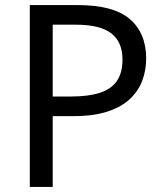

<svg xmlns="http://www.w3.org/2000/svg" viewBox="-20 -734 645 754"><path d="M97 0V-714H286Q426 -714 490 -659Q554 -604 554 -504Q554 -460 539.5 -419.5Q525 -379 492 -347Q459 -315 404 -296.5Q349 -278 269 -278H187V0ZM187 -355H259Q327 -355 372 -369.5Q417 -384 439 -416Q461 -448 461 -500Q461 -569 417 -603Q373 -637 278 -637H187Z"/></svg>

Font: Noto Sans Symbols
Style: Regular
Weight: 400
Designer: Monotype Design Team
Foundry: Monotype Imaging Inc.
Version: Version 2.002